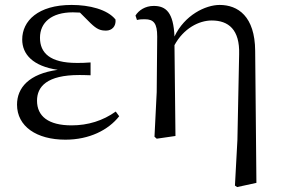

<svg xmlns="http://www.w3.org/2000/svg" viewBox="-20 -551 1137 778"><path d="M245 15C342 15 419 -24 463 -80L449 -99C397 -62 337 -43 270 -43C176 -43 130 -80 130 -143C130 -200 170 -247 301 -247C311 -247 321 -247 347 -246V-298C323 -296 308 -296 291 -296C182 -296 142 -337 142 -398C142 -460 189 -501 275 -501L304 -500L347 -457C373 -432 387 -427 410 -427C433 -427 451 -444 448 -472C415 -513 342 -531 270 -531C134 -531 70 -466 70 -391C70 -331 113 -283 214 -268C97 -252 49 -195 49 -127C49 -39 128 15 245 15Z M932 201 941 207 1019 190 1014 -345C1013 -485 944 -531 870 -531C813 -531 728 -490 687 -403C683 -500 653 -527 603 -527C568 -527 542 -509 529 -488L535 -470C547 -473 556 -473 567 -473C603 -473 617 -456 617 -403L615 -178L606 3L615 11L691 0L687 -368C724 -436 786 -468 838 -468C906 -468 952 -431 949 -331L942 16Z"/></svg>

Font: Noto Serif CJK KR
Style: Regular
Weight: 400
Designer: Ryoko NISHIZUKA 西塚涼子 (kana & ideographs); Frank Grießhammer (Latin, Greek & Cyrillic); Wenlong ZHANG 张文龙 (bopomofo); San
Foundry: Adobe
Version: Version 2.001;hotconv 1.1.0;makeotfexe 2.6.0